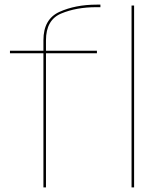

<svg xmlns="http://www.w3.org/2000/svg" viewBox="-20 -809 688 829"><path d="M167.5 0H178.5V-579H398.5V-590H178.5V-635Q178.5 -723 244 -750.5Q309.5 -778 396.5 -778H413.5V-789H397.5Q306 -789 236.8 -757.8Q167.5 -726.5 167.5 -635.5V-590H23V-579H167.5ZM548 0H559V-785H548Z"/></svg>

Font: Anybody SemiExpanded Thin
Style: Regular
Weight: 250
Width: 6
Version: Version 1.113;gftools[0.9.25]